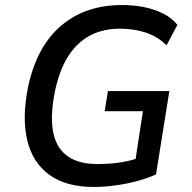

<svg xmlns="http://www.w3.org/2000/svg" viewBox="-20 -734 762 763"><path d="M353 9Q243 9 176.5 -39Q110 -87 88.5 -175.5Q67 -264 91 -386Q109 -471 143 -532.5Q177 -594 226 -634.5Q275 -675 334.5 -694.5Q394 -714 464 -714Q512 -714 553.5 -705.5Q595 -697 629.5 -679.5Q664 -662 685 -635L642 -554Q606 -589 559.5 -604.5Q513 -620 456 -620Q391 -620 340 -594Q289 -568 253 -513.5Q217 -459 198 -370Q169 -224 212 -153Q255 -82 368 -82Q418 -82 464 -89.5Q510 -97 549 -113L513 -64L548 -292H396L409 -372H653L600 -41Q570 -27 528.5 -15.5Q487 -4 441 2.5Q395 9 353 9Z"/></svg>

Font: Nunito Sans 7pt SemiCondensed SemiBold
Style: Italic
Weight: 600
Width: 4
Italic angle: -9°
Designer: Vernon Adams
Foundry: Vernon Adams
Version: Version 3.101;gftools[0.9.27]